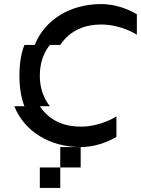

<svg xmlns="http://www.w3.org/2000/svg" viewBox="-20 -720 690 940"><path d="M150 -500H100C100 -500 75 -450 75 -350C75 -250 100 -200 100 -200H50C100 -75 225 0 375 0C475 0 550 -50 550 -50V-150C550 -150 475 -100 375 -100C300 -100 225 -125 175 -200H225C225 -200 175 -250 175 -350C175 -450 225 -500 225 -500H275C325 -575 400 -600 475 -600C575 -600 650 -550 650 -550V-650C650 -650 575 -700 475 -700C325 -700 200 -625 150 -500ZM175 200H275V100H175ZM275 100H375V0H275Z"/></svg>

Font: LS-VG5000 Shifted
Style: Regular
Weight: 400
Designer: Justin Bihan, 2021
Foundry: Justin Bihan, 2021
Version: Version 1.000;Glyphs 3.1.2 (3151)